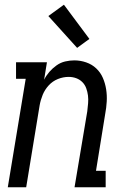

<svg xmlns="http://www.w3.org/2000/svg" viewBox="-20 -794 540 814"><path d="M13 0 89 -460H48V-530H179L167 -456Q176 -474 189.5 -489.5Q203 -505 220 -517Q237 -529 256.5 -533.5Q276 -538 295 -538Q321 -538 345.5 -529.5Q370 -521 388 -504Q406 -487 416 -464Q426 -441 430 -415.5Q434 -390 432.5 -363.5Q431 -337 426 -311L387 -70H428V0H296L350 -322Q352 -339 353.5 -356Q355 -373 353 -389Q351 -405 345.5 -420Q340 -435 329 -446Q318 -457 303 -462.5Q288 -468 271 -468Q248 -468 225.5 -459Q203 -450 186.5 -432Q170 -414 161 -392Q152 -370 148 -347L91 0ZM307 -591 185 -726 251 -774 359 -629Z"/></svg>

Font: Iosevka Slab
Style: Italic
Weight: 400
Italic angle: -9°
Monospace: yes
Designer: Belleve Invis
Foundry: Belleve Invis
Version: Version 11.1.0; ttfautohint (v1.8.3)